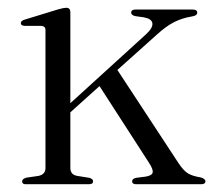

<svg xmlns="http://www.w3.org/2000/svg" viewBox="-20 -474 558 494"><path d="M45.5 0Q37 0 37 -7.5Q37 -14 48.5 -17L79.5 -21.5Q97 -25.5 97 -41.5V-397.5Q97 -406.5 86 -407.5H42.5Q33.5 -408.5 33.5 -414.5Q33.5 -420.5 43.5 -423.5L130 -450Q144 -454 150.5 -454Q161 -454 161 -442.5V-208.5L356.5 -386.5Q374 -403 372 -414.5Q370 -426 349.5 -429.5L328 -432.5Q317.5 -435 317.5 -441.5Q317.5 -449.5 329 -449.5H475.5Q487.5 -449.5 487.5 -441.5Q487.5 -433.5 473 -431.5Q448.5 -427.5 427.8 -417Q407 -406.5 382 -383.5L282 -294L439.5 -54Q452.5 -34.5 463.8 -27.8Q475 -21 496.5 -17.5Q508.5 -14 508.5 -7.5Q508.5 0 497.5 0H330.5Q320 0 320 -7.5Q320 -14.5 330.5 -16.5L354 -19.5Q371 -22 372.8 -30.2Q374.5 -38.5 362.5 -56.5L236 -252.5L161 -185V-42Q161 -24.5 178.5 -21.5L209.5 -16.5Q219.5 -14 219.5 -7.5Q219.5 0 209 0Z"/></svg>

Font: Fraunces 72pt Light
Style: Regular
Weight: 300
Version: Version 1.000;[0bf87f6ff]